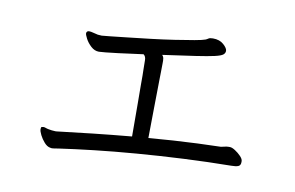

<svg xmlns="http://www.w3.org/2000/svg" viewBox="-60 -711 1121 729"><g transform="rotate(10 500.0 -346.5)"><path d="M895 -161Q895 -148 885.5 -144.5Q876 -141 859 -141Q769 -140 677 -135.5Q585 -131 497.5 -124Q410 -117 335.5 -108.5Q261 -100 206 -92Q197 -91 189.5 -89.5Q182 -88 176 -88Q175 -88 173.5 -88.5Q172 -89 170 -89Q158 -91 147 -103.5Q136 -116 129 -130Q122 -144 122 -152Q122 -160 125 -161Q128 -162 132 -162Q136 -162 141 -160Q146 -158 152 -157Q157 -156 164.5 -155Q172 -154 178 -154H182Q247 -162 320 -170Q393 -178 469 -185Q469 -266 468.5 -312.5Q468 -359 468 -382.5Q468 -406 468 -418.5Q468 -431 467.5 -443Q467 -455 467 -479Q467 -493 458 -500Q442 -498 416 -494.5Q390 -491 363 -487.5Q336 -484 315 -482Q294 -480 289 -480Q272 -480 258 -493Q244 -506 236.5 -520.5Q229 -535 229 -540Q229 -546 234 -549Q236 -550 240 -550Q246 -550 255 -547.5Q264 -545 274 -543Q279 -543 282 -542.5Q285 -542 289 -542Q293 -542 320 -545Q347 -548 388 -552.5Q429 -557 475.5 -562.5Q522 -568 565 -574.5Q608 -581 639 -586.5Q670 -592 680 -596Q685 -598 690 -601.5Q695 -605 707 -605Q733 -605 748.5 -591Q764 -577 764 -567Q764 -558 756.5 -552Q749 -546 725 -540.5Q701 -535 654 -528Q607 -521 528 -510Q533 -504 534 -499Q535 -494 535 -489V-479Q535 -455 534.5 -442.5Q534 -430 534 -416.5Q534 -403 533.5 -379.5Q533 -356 532.5 -311.5Q532 -267 531 -190Q578 -194 625 -197Q672 -200 718 -202L808 -205Q815 -206 822 -208Q829 -210 837 -210H842Q850 -210 862.5 -202Q875 -194 885 -183.5Q895 -173 895 -165Z"/></g></svg>

Font: Moon Stars Kai T HW
Style: Regular
Weight: 400
Designer: GuiWonder
Version: Version 1.101